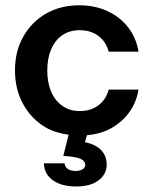

<svg xmlns="http://www.w3.org/2000/svg" viewBox="-20 -508 572 718"><path d="M347.6 -113.9C328.5 -99.7 305.5 -92.7 278.5 -92.7C253.9 -92.7 232.4 -99 214 -111.6C195.6 -124.2 181.3 -142 171.5 -164.6C161.7 -187.3 156.8 -214.1 156.8 -244.8C156.8 -274.9 161.7 -301.3 171.5 -324C181.3 -346.8 195.4 -364.3 213.5 -376.7C231.6 -389 253.3 -395.1 278.5 -395.1C305.6 -395.1 328.5 -388 347.6 -373.9C366.6 -359.8 379.6 -340.1 386.3 -314.9H497.9C492.4 -349.2 479.5 -379.6 459.1 -405.7C438.9 -431.8 413 -452.1 381.7 -466.5C350.4 -481 315.3 -488.2 276.6 -488.2C229.3 -488.2 187.6 -477.7 151.7 -456.9C115.7 -436 87.5 -407.2 66.9 -370.7C46.2 -334.1 36 -292.2 36 -244.8C36 -197.5 46.3 -155.3 66.9 -118.1C87.5 -80.9 115.7 -51.9 151.7 -31C176.9 -16.3 205.9 -8.7 236.7 -4.3L216.7 75.1C248.6 76.9 270.3 80.6 281.8 86.2C293 91.6 298.8 99.1 298.8 108.3C298.8 115.7 295.3 121.4 288.2 125.4C281.1 129.4 273 131.4 263.8 131.4C252.1 131.4 242.4 129.1 234.7 124.5C227.1 119.8 222.6 112.6 221.4 102.8H143.9C145.2 129.8 156.5 151 178 166.4C199.5 181.7 228.4 189.4 264.6 189.4C300.3 189.4 328.2 181.7 348.6 166.4C368.9 151 379 131.4 379 107.3C379 86.5 372.4 68.8 359.2 54.4C346 39.9 325.5 29.7 297.9 23.5L305 -2.3C332.3 -5.1 358.2 -10.5 381.3 -21.2C412.3 -35.6 438.2 -55.9 458.8 -82C479.3 -108.2 492.4 -138.4 497.9 -172.9H386.4C379.6 -147.7 366.7 -128 347.7 -113.9Z"/></svg>

Font: Diatome Awesome Semibold
Style: Regular
Weight: 400
Designer: 15.100.17
Foundry: 15.100.17
Version: Version 1.005;Fontself Maker 3.5.8